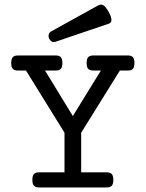

<svg xmlns="http://www.w3.org/2000/svg" viewBox="-20 -823 640 843"><path d="M407.7 -797.4Q414.1 -800.8 419.7 -802.2Q425.3 -803.7 430.9 -801.3Q436.5 -798.8 442.9 -791.7Q449.2 -784.7 457 -771Q464.4 -757.8 467 -748.8Q469.7 -739.7 469.2 -733.6Q468.8 -727.5 465.3 -723.9Q461.9 -720.2 457 -718.8L222.2 -639.2Q212.9 -636.2 205.8 -641.4Q198.7 -646.5 195.3 -654.8Q191.9 -663.1 194.1 -671.6Q196.3 -680.2 204.6 -685.1ZM263.2 -240.2 94.2 -513.2H60.1Q43.5 -513.2 36.4 -520.5Q29.3 -527.8 29.3 -546.4Q29.3 -564.9 36.4 -572.3Q43.5 -579.6 60.1 -579.6H223.1Q239.7 -579.6 246.8 -572.3Q253.9 -564.9 253.9 -546.4Q253.9 -527.8 246.8 -520.5Q239.7 -513.2 223.1 -513.2H177.7L299.8 -313.5L422.9 -513.2H391.1Q374.5 -513.2 367.4 -520.5Q360.4 -527.8 360.4 -546.4Q360.4 -564.9 367.4 -572.3Q374.5 -579.6 391.1 -579.6H539.6Q556.2 -579.6 563.2 -572.3Q570.3 -564.9 570.3 -546.4Q570.3 -527.8 563.2 -520.5Q556.2 -513.2 539.6 -513.2H506.3L336.4 -240.2V-66.4H446.8Q463.4 -66.4 470.5 -59.1Q477.5 -51.8 477.5 -33.2Q477.5 -14.6 470.5 -7.3Q463.4 0 446.8 0H152.8Q136.2 0 129.2 -7.3Q122.1 -14.6 122.1 -33.2Q122.1 -51.8 129.2 -59.1Q136.2 -66.4 152.8 -66.4H263.2Z"/></svg>

Font: Courier Prime
Style: Regular
Weight: 400
Designer: Alan Dague-Greene
Foundry: Quote-Unquote Apps
Version: Version 1.203